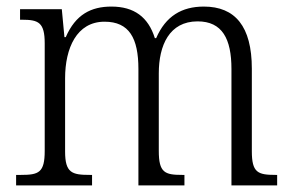

<svg xmlns="http://www.w3.org/2000/svg" viewBox="-20 -564 888 584"><path d="M29 0H260V-32H253C199 -32 178 -38 178 -103V-326C178 -417 213 -498 298 -498C373 -498 401 -448 401 -354V0H541V-32H534C481 -32 463 -39 463 -105V-341C463 -426 495 -499 581 -499C656 -499 684 -446 684 -354V0H823V-32H818C764 -32 746 -39 746 -104V-355C746 -484 695 -544 600 -544C533 -544 484 -515 455 -448H451C431 -512 388 -544 319 -544C257 -544 210 -520 180 -451H176L168 -536H41V-504H47C97 -504 116 -496 116 -432V-105C116 -39 98 -32 44 -32H29Z"/></svg>

Font: Noto Serif Georgian SemiCondensed Light
Style: Regular
Weight: 300
Width: 4
Designer: Monotype Design Team, Akaki Razmadze
Foundry: Google LLC
Version: Version 2.003